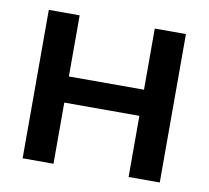

<svg xmlns="http://www.w3.org/2000/svg" viewBox="-62 -569 692 637"><g transform="rotate(10 283.5 -250.0)"><path d="M53 0H157V-206H410V0H515V-500H410V-294H157V-500H53Z"/></g></svg>

Font: LT Wave Alt Medium
Style: Regular
Weight: 500
Designer: Daniel Lyons
Version: Version 2.5 (Glyphs App)